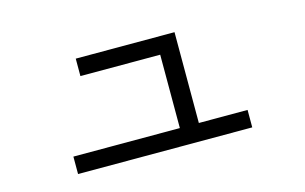

<svg xmlns="http://www.w3.org/2000/svg" viewBox="-61 -614 1122 706"><g transform="rotate(-15 500.0 -261.0)"><path d="M161.1 -54.7Q161.1 -71.3 161.1 -121.1Q262.7 -121.1 566.4 -121.1Q566.4 -190.4 566.4 -400.4Q490.2 -400.4 262.7 -400.4Q262.7 -417 262.7 -466.8Q356.4 -466.8 638.7 -466.8Q638.7 -380.9 638.7 -121.1Q685.5 -121.1 824.2 -121.1Q824.2 -104.5 824.2 -54.7Q658.2 -54.7 161.1 -54.7Z"/></g></svg>

Font: Gothic A1
Style: Regular
Weight: 400
Designer: HanYang I&C Co.,Ltd.
Version: Version 2.50